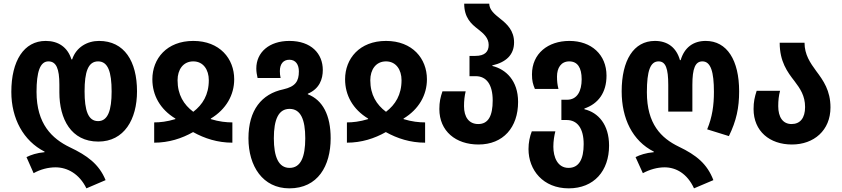

<svg xmlns="http://www.w3.org/2000/svg" viewBox="-20 -781 4608 1051"><path d="M453 250 558 205C522 117 457 70 362 25C265 -22 180 -102 180 -278C180 -387 199 -445 245 -445C288 -445 305 -405 305 -318V-275C305 -130 369 -6 518 -6C660 -6 730 -128 730 -281C730 -445 661 -557 522 -557C458 -557 397 -523 375 -456H371C350 -523 299 -557 230 -557C111 -557 42 -448 42 -278C42 -132 108 -10 224 49V52C181 56 149 67 125 79L164 167C201 146 244 135 284 135C348 135 414 170 453 250ZM517 -118C462 -118 443 -177 443 -281C443 -387 462 -445 517 -445C571 -445 591 -388 591 -280C591 -178 571 -118 517 -118Z M824 0C904 0 975 -23 1037 -58C1100 -23 1171 0 1252 0V-111C1219 -111 1179 -115 1134 -129V-132C1218 -183 1262 -261 1262 -347C1262 -460 1183 -557 1038 -557C893 -557 814 -460 814 -347C814 -260 856 -183 940 -132V-129C894 -115 856 -111 824 -111ZM1038 -169C986 -208 952 -262 952 -342C952 -399 982 -445 1038 -445C1093 -445 1123 -399 1123 -342C1123 -262 1089 -208 1038 -169Z M1564 250C1720 250 1790 127 1790 -24C1790 -150 1747 -233 1665 -265V-268C1729 -295 1747 -348 1747 -398C1747 -487 1684 -557 1564 -557C1454 -557 1383 -495 1383 -406C1383 -388 1386 -372 1390 -354H1516C1513 -367 1512 -379 1512 -392C1512 -430 1530 -454 1564 -454C1599 -454 1616 -427 1616 -390C1616 -336 1597 -307 1531 -292C1412 -267 1340 -178 1340 -24C1340 128 1418 250 1564 250ZM1565 138C1505 138 1479 78 1479 -24C1479 -128 1505 -185 1565 -185C1626 -185 1651 -127 1651 -24C1651 79 1626 138 1565 138Z M1879 0C1959 0 2030 -23 2092 -58C2155 -23 2226 0 2307 0V-111C2274 -111 2234 -115 2189 -129V-132C2273 -183 2317 -261 2317 -347C2317 -460 2238 -557 2093 -557C1948 -557 1869 -460 1869 -347C1869 -260 1911 -183 1995 -132V-129C1949 -115 1911 -111 1879 -111ZM2093 -169C2041 -208 2007 -262 2007 -342C2007 -399 2037 -445 2093 -445C2148 -445 2178 -399 2178 -342C2178 -262 2144 -208 2093 -169Z M2599 10C2735 10 2816 -84 2816 -223C2816 -340 2749 -402 2675 -420V-423C2749 -440 2794 -480 2794 -549C2794 -613 2756 -649 2719 -678C2685 -705 2659 -727 2658 -761H2521C2521 -685 2559 -650 2596 -622C2628 -597 2655 -573 2655 -535C2655 -499 2635 -475 2582 -475H2550V-364H2584C2643 -364 2677 -318 2677 -231C2677 -147 2653 -102 2598 -102C2547 -102 2520 -140 2520 -200C2520 -231 2523 -255 2529 -281H2402C2391 -249 2385 -223 2385 -184C2385 -63 2475 10 2599 10Z M3093 250C3232 250 3314 154 3314 16C3314 -99 3255 -165 3179 -183V-187C3255 -213 3300 -274 3300 -367C3300 -482 3217 -557 3097 -557C2980 -557 2892 -488 2892 -374C2892 -338 2897 -321 2908 -294H3037C3031 -318 3029 -336 3029 -362C3029 -409 3051 -445 3096 -445C3141 -445 3164 -411 3164 -347C3164 -283 3140 -235 3084 -235H3053V-124H3082C3140 -124 3175 -79 3175 8C3175 91 3149 138 3092 138C3032 138 3009 79 3009 22C3009 -9 3014 -39 3020 -62H2891C2880 -34 2873 -1 2873 35C2873 150 2953 250 3093 250Z M3779 250 3885 205C3851 116 3792 68 3696 22C3599 -25 3521 -102 3521 -276C3521 -394 3540 -445 3585 -445C3624 -445 3638 -406 3638 -316V-170H3770V-316C3770 -407 3786 -445 3825 -445C3871 -445 3888 -387 3888 -278C3888 -205 3879 -140 3851 -73L3970 -36C4011 -120 4026 -191 4026 -281C4026 -451 3960 -557 3843 -557C3774 -557 3726 -520 3706 -452H3702C3683 -519 3636 -557 3565 -557C3448 -557 3383 -450 3383 -281C3383 -132 3442 -10 3559 49V52C3515 56 3483 67 3459 79L3499 167C3536 147 3578 135 3618 135C3680 135 3742 169 3779 250Z M4315 10C4435 10 4526 -67 4526 -193C4526 -285 4487 -340 4448 -392C4415 -437 4384 -482 4384 -547H4248C4248 -444 4290 -387 4329 -337C4360 -296 4387 -257 4387 -195C4387 -135 4360 -102 4313 -102C4265 -102 4240 -140 4240 -200C4240 -232 4243 -257 4250 -284H4122C4111 -250 4105 -224 4105 -184C4105 -63 4193 10 4315 10Z"/></svg>

Font: Noto Sans Georgian Condensed Bold
Style: Regular
Weight: 700
Width: 3
Designer: Monotype Design Team, Akaki Razmadze
Foundry: Google LLC
Version: Version 2.005